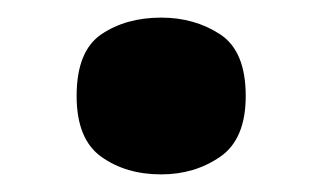

<svg xmlns="http://www.w3.org/2000/svg" viewBox="-20 -463 366 218"><path d="M163 -265Q123 -265 95 -285Q67 -305 67 -354Q67 -405 95 -424Q123 -443 163 -443Q201 -443 230 -424Q259 -405 259 -354Q259 -305 230 -285Q201 -265 163 -265Z"/></svg>

Font: Noto Serif Armenian Black
Style: Regular
Weight: 900
Version: Version 2.007